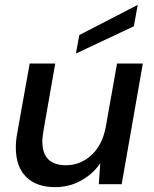

<svg xmlns="http://www.w3.org/2000/svg" viewBox="-20 -757 631 789"><path d="M567 -496 480 0H386L392 -86Q361 -41 312.5 -14.5Q264 12 206 12Q130 12 87.5 -30Q45 -72 45 -151Q45 -180 51 -211L102 -496H207L159 -222Q157 -209 155.5 -198Q154 -187 154 -176Q154 -78 251 -78Q309 -78 354 -118Q399 -158 414 -232L461 -496ZM292 -537 306 -613 546 -737 530 -649Z"/></svg>

Font: DeepMind Sans Medium
Style: Italic
Weight: 500
Italic angle: -10°
Designer: Jonny Pinhorn / Modifications: Colophon Foundry
Foundry: Colophon Foundry
Version: Version 1.002; ttfautohint (v1.8.2)